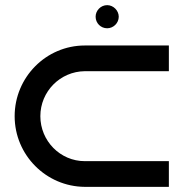

<svg xmlns="http://www.w3.org/2000/svg" viewBox="-20 -727 715 747"><path d="M637 -100H310C214 -100 137 -179 137 -275C137 -371 214 -449 310 -450H637V-550H310C159 -550 37 -426 37 -275C37 -124 159 -1 310 0H637ZM442 -662C442 -686 421 -707 397 -707C372 -707 352 -686 352 -662C352 -637 372 -617 397 -617C421 -617 442 -637 442 -662Z"/></svg>

Font: Bruno Ace
Style: Regular
Weight: 400
Designer: Astigmatic (AOETI)
Foundry: Astigmatic (AOETI)
Version: Version 1.000